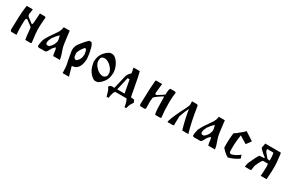

<svg xmlns="http://www.w3.org/2000/svg" viewBox="120 -1581 4264 2842"><g transform="rotate(30 2252.0 -160.0)"><path d="M387.7 -447.3Q401.9 -447.3 408.2 -435.1Q398.9 -333.5 397.5 -274.2Q396 -214.8 400.9 -160.9Q405.8 -106.9 418 -18.6Q418.9 0 399.4 0H314.5Q306.2 -29.8 291 -197.3Q280.8 -214.8 183.6 -282.7Q168.5 -282.2 160.6 -253.9Q156.2 -147 158.4 -95.5Q160.6 -43.9 163.6 0H78.6Q56.2 0 56.2 -40.5Q60.1 -279.3 72.8 -385.3L81.1 -447.3H185.5Q176.3 -392.1 172.4 -357.9Q173.8 -330.6 197.3 -313L280.3 -251Q293.9 -256.3 295.9 -284.7L306.2 -447.3Z M634.8 0 605 -1.5H599.6L559.6 0.5Q522.5 0.5 522.5 -22Q522.5 -44.4 524.9 -57.4Q527.3 -70.3 530.3 -83.5Q533.2 -96.7 536.1 -112.8Q539.1 -128.9 559.6 -166.3Q580.1 -203.6 589.1 -216.1Q598.1 -228.5 638.7 -288.6Q679.2 -348.6 684.1 -355.5Q696.8 -382.3 700.7 -391.8Q704.6 -401.4 706.1 -408.2Q707.5 -415 710.2 -428Q712.9 -440.9 714.4 -447.3H816.4Q817.4 -438.5 825.2 -372.1Q833 -305.7 841.6 -245.6Q850.1 -185.5 862.8 -153.1Q875.5 -120.6 881.6 -97.4Q887.7 -74.2 892.1 -64.9Q896.5 -55.7 905.8 1Q903.8 0.5 870.6 0L810.1 1H792Q783.7 -19 779.1 -64.5Q774.4 -109.9 767.1 -119.1Q766.6 -123.5 764.2 -127.2Q761.7 -130.9 757.6 -128.2Q753.4 -125.5 751.5 -122.3Q749.5 -119.1 747.6 -117.2Q745.6 -115.2 741.7 -111.3Q737.8 -107.4 729.2 -99.1Q720.7 -90.8 718.3 -86.2Q715.8 -81.5 714.4 -79.1Q712.9 -76.7 699.2 -52Q685.5 -27.3 683.8 -25.1Q682.1 -22.9 679.2 -19Q676.3 -15.1 675.3 -14.4Q674.3 -13.7 671.6 -10.7Q668.9 -7.8 667.5 -7.1Q666 -6.3 660.9 -3.2Q655.8 0 634.8 0ZM721.7 -314Q684.1 -280.8 637.7 -215.8Q609.4 -161.1 609.4 -130.4Q609.4 -99.6 629.4 -94.7Q641.1 -93.8 649.9 -93.8Q658.7 -93.8 670.9 -102.5Q683.1 -111.3 690.9 -120.6Q698.7 -129.9 708.5 -144.5Q718.3 -159.2 721.7 -164.1Q724.6 -171.4 731.7 -193.1Q738.8 -214.8 740.2 -218.8Q740.2 -255.9 732.4 -280Q724.6 -304.2 721.7 -314Z M1039.1 148.9Q1037.6 42 1025.1 -8.3Q1012.7 -58.6 992.2 -184.6Q975.1 -269 1032.7 -341.8Q1090.3 -414.6 1140.1 -462.9H1179.2Q1203.1 -437 1216.8 -386.7Q1244.1 -281.2 1246.1 -202.1Q1241.2 -88.4 1183.1 -38.6Q1158.7 -16.1 1102.5 -10.7L1147 148.9ZM1065.4 -219.7Q1063.5 -190.4 1070.1 -155.3Q1076.7 -120.1 1115.2 -116.2Q1180.7 -160.2 1182.1 -252.9L1174.3 -295.4Q1165.5 -341.3 1139.2 -338.9Q1086.9 -280.8 1065.4 -219.7Z M1550.8 -462.9Q1607.9 -445.3 1653.3 -361.3Q1688 -291.5 1688 -225.1Q1685.5 -135.3 1648.4 -83Q1606.4 -23.9 1565.9 -1Q1555.2 7.8 1543 6.8L1518.1 9.3L1493.2 6.8Q1429.7 -23.9 1382.8 -112.8Q1363.8 -159.2 1353 -225.1Q1353 -383.3 1496.6 -462.9Q1523.9 -465.3 1550.8 -462.9ZM1407.2 -302.2Q1403.3 -273.9 1407.2 -252Q1419.9 -201.7 1470.2 -155Q1520.5 -108.4 1579.6 -108.4Q1631.8 -122.1 1635.3 -164.1L1635.7 -200.7Q1623 -260.7 1567.6 -308.8Q1512.2 -356.9 1460 -352.5Q1410.6 -345.2 1407.2 -302.2Z M1859.4 -46.9H1984.9L1943.4 -266.6H1908.7ZM1906.2 -447.3H2013.7L2034.7 -358.4L2093.8 -46.9L2152.3 -40L2170.9 1.5Q2168 7.3 2155.3 26.1Q2142.6 44.9 2141.1 48.3Q2123 78.1 2113.8 127H2084Q2068.8 24.9 2043.9 0H1852.1Q1836.4 18.6 1829.6 38.8Q1822.8 59.1 1819.1 76.9Q1815.4 94.7 1813 111.3Q1810.5 127.9 1810.1 127.9L1776.4 125Q1771.5 108.9 1763.7 78.1Q1755.9 47.4 1748.5 30Q1741.2 12.7 1723.6 -11.2Q1728.5 -43.5 1780.3 -46.9Q1792.5 -43.5 1811.5 -45.9L1863.3 -266.6Q1874.5 -307.6 1899.2 -331.8Q1923.8 -356 1923.8 -363Q1923.8 -370.1 1906.2 -447.3Z M2395 -447.3 2378.4 -283.2Q2379.4 -255.4 2412.1 -268.1Q2499.5 -322.8 2516.1 -338.4Q2518.1 -447.3 2540.5 -447.3H2610.8Q2627 -446.3 2633.8 -432.6Q2623.5 -386.2 2621.1 -270.5L2624 -130.4Q2635.3 -25.4 2635.3 -9.3L2624 -1H2551.8Q2527.3 2 2527.3 -23.9Q2516.1 -67.4 2514.2 -300.3L2501.5 -296.9Q2375 -218.8 2375 -197.8Q2370.6 -173.3 2368.2 -132.3L2370.6 -23.9Q2370.6 -4.4 2352.5 -0.5L2291 -1.5Q2265.1 -1.5 2265.1 -34.7Q2269 -213.4 2272.9 -281.2Q2283.7 -447.3 2286.6 -447.3Z M2906.2 -378.4Q2909.7 -386.7 2906.2 -447.3H2988.3Q3012.7 -441.9 3012.7 -419.9Q3048.8 -177.2 3101.6 0H3071.3H2997.6Q2947.3 -167 2923.3 -327.6Q2896 -277.3 2855.5 -160.6Q2852.1 -62 2852.1 -25.4L2855.5 -7.3L2833 0H2752Q2744.1 0 2743.7 -7.3Q2772.5 -113.8 2881.3 -319.8Q2904.3 -370.6 2906.2 -378.4Z M3285.6 0 3255.9 -1.5H3250.5L3210.4 0.5Q3173.3 0.5 3173.3 -22Q3173.3 -44.4 3175.8 -57.4Q3178.2 -70.3 3181.2 -83.5Q3184.1 -96.7 3187 -112.8Q3189.9 -128.9 3210.4 -166.3Q3231 -203.6 3240 -216.1Q3249 -228.5 3289.6 -288.6Q3330.1 -348.6 3335 -355.5Q3347.7 -382.3 3351.6 -391.8Q3355.5 -401.4 3356.9 -408.2Q3358.4 -415 3361.1 -428Q3363.8 -440.9 3365.2 -447.3H3467.3Q3468.3 -438.5 3476.1 -372.1Q3483.9 -305.7 3492.4 -245.6Q3501 -185.5 3513.7 -153.1Q3526.4 -120.6 3532.5 -97.4Q3538.6 -74.2 3543 -64.9Q3547.4 -55.7 3556.6 1Q3554.7 0.5 3521.5 0L3460.9 1H3442.9Q3434.6 -19 3429.9 -64.5Q3425.3 -109.9 3418 -119.1Q3417.5 -123.5 3415 -127.2Q3412.6 -130.9 3408.4 -128.2Q3404.3 -125.5 3402.3 -122.3Q3400.4 -119.1 3398.4 -117.2Q3396.5 -115.2 3392.6 -111.3Q3388.7 -107.4 3380.1 -99.1Q3371.6 -90.8 3369.1 -86.2Q3366.7 -81.5 3365.2 -79.1Q3363.8 -76.7 3350.1 -52Q3336.4 -27.3 3334.7 -25.1Q3333 -22.9 3330.1 -19Q3327.1 -15.1 3326.2 -14.4Q3325.2 -13.7 3322.5 -10.7Q3319.8 -7.8 3318.4 -7.1Q3316.9 -6.3 3311.8 -3.2Q3306.6 0 3285.6 0ZM3372.6 -314Q3335 -280.8 3288.6 -215.8Q3260.3 -161.1 3260.3 -130.4Q3260.3 -99.6 3280.3 -94.7Q3292 -93.8 3300.8 -93.8Q3309.6 -93.8 3321.8 -102.5Q3334 -111.3 3341.8 -120.6Q3349.6 -129.9 3359.4 -144.5Q3369.1 -159.2 3372.6 -164.1Q3375.5 -171.4 3382.6 -193.1Q3389.6 -214.8 3391.1 -218.8Q3391.1 -255.9 3383.3 -280Q3375.5 -304.2 3372.6 -314Z M3776.9 -321.3Q3760.7 -196.8 3767.1 -74.7L3791.5 -56.2Q3864.3 -68.8 3936 -128.9L3955.1 -73.2Q3882.3 -19 3779.8 8.8Q3717.3 -26.9 3663.1 -91.8Q3657.2 -201.7 3673.8 -342.8Q3719.7 -371.6 3751 -400.9Q3796.9 -434.6 3827.6 -469.2Q3904.8 -418.5 3970.2 -377L3942.9 -337.4L3910.6 -294.9Q3848.1 -333 3784.7 -371.6Z M4279.3 -391.1 4239.3 -393.6Q4231.4 -393.6 4225.6 -392.1Q4223.6 -385.7 4223.6 -373Q4223.6 -360.4 4239.3 -339.8Q4254.9 -319.3 4274.4 -297.6Q4293.9 -275.9 4302.2 -265.1L4341.8 -263.2Q4341.3 -339.8 4331.1 -390.1L4300.3 -392.6ZM4156.2 -447.3 4424.3 -446.8Q4430.2 -439.9 4434.6 -385.3Q4448.2 -286.1 4448.2 -222.2V-212.9Q4448.2 -130.4 4443.8 -77.6L4438 0H4338.4Q4340.8 -4.4 4343.5 -75.9Q4346.2 -147.5 4346.2 -154.3L4343.8 -194.3Q4343.8 -200.2 4343.3 -203.1Q4343.3 -208 4337.4 -209.5L4254.9 -209Q4227.5 -177.2 4213.9 -146.2Q4200.2 -115.2 4195.6 -105.2Q4190.9 -95.2 4189.7 -93.3Q4188.5 -91.3 4186.5 -83.3Q4184.6 -75.2 4178.7 -38.3Q4172.9 -1.5 4173.8 0H4066.9Q4076.2 -58.6 4079.1 -65.4Q4140.6 -205.1 4172.9 -249L4251.5 -253.4L4254.9 -266.6Q4219.7 -291 4210.9 -298.8Q4143.6 -357.4 4143.6 -373.5Q4143.6 -383.8 4149.9 -402.6Q4156.2 -421.4 4156.2 -447.3Z"/></g></svg>

Font: Panteley
Style: Regular
Weight: 500
Designer: Kalashnikov Yuriy
Foundry: Øêîëà ïàâà èìåíè ñâÿòîãî àâíîàïîñòîëüíîãî Âëàäèìèà
Version: Version 1.80 April 12, 2018